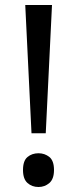

<svg xmlns="http://www.w3.org/2000/svg" viewBox="-20 -734 309 768"><path d="M163 -201H106L81 -714H188ZM72 -54Q72 -91 90 -106Q108 -121 134 -121Q159 -121 177.5 -106Q196 -91 196 -54Q196 -18 177.5 -2Q159 14 134 14Q108 14 90 -2Q72 -18 72 -54Z"/></svg>

Font: Noto Sans Sundanese
Style: Regular
Weight: 400
Designer: Monotype Design Team (Regular), Sérgio L. Martins (other weights)
Foundry: Monotype Imaging Inc.
Version: Version 2.003